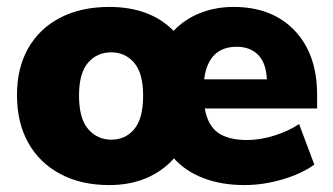

<svg xmlns="http://www.w3.org/2000/svg" viewBox="-20 -523 960 554"><path d="M295 11Q214 11 154 -21Q94 -53 61.5 -111Q29 -169 29 -249Q29 -327 61.5 -384Q94 -441 154 -472Q214 -503 295 -503Q413 -503 481 -434Q512 -467 556.5 -485Q601 -503 654 -503Q765 -503 830 -435Q895 -367 895 -249V-210H571Q579 -162 608.5 -140.5Q638 -119 693 -119Q730 -119 770.5 -131.5Q811 -144 843 -165L887 -48Q849 -21 794 -5Q739 11 686 11Q619 11 567 -9Q515 -29 482 -66Q449 -29 402 -9Q355 11 295 11ZM663 -388Q581 -388 569 -294H750Q748 -341 725 -364.5Q702 -388 663 -388ZM301 -120Q342 -120 367.5 -150.5Q393 -181 393 -247Q393 -312 367 -342Q341 -372 301 -372Q260 -372 234 -342Q208 -312 208 -247Q208 -181 234.5 -150.5Q261 -120 301 -120Z"/></svg>

Font: Nunito Sans Black
Style: Regular
Weight: 900
Designer: Vernon Adams
Foundry: Vernon Adams
Version: Version 3.006; ttfautohint (v1.8.3)